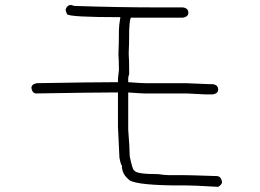

<svg xmlns="http://www.w3.org/2000/svg" viewBox="-20 -616 1040 767"><path d="M263.7 -596.2Q276.4 -592.3 277.3 -592.3Q454.6 -586.4 615.2 -586.4H710.9Q732.4 -583 732.4 -564.9Q732.4 -549.3 710.9 -545.4H503.9Q498.5 -545.4 496.1 -496.6V-494.6Q496.1 -439.5 494.1 -402.8Q496.1 -377.9 496.1 -320.8Q492.2 -308.1 492.2 -303.2V-287.6H494.1Q544.4 -283.7 562.5 -283.7H722.7Q808.6 -279.8 816.4 -279.8H830.1Q851.6 -276.4 851.6 -258.3Q851.6 -242.7 830.1 -238.8H802.7Q732.9 -242.7 724.6 -242.7H556.6Q545.9 -242.7 492.2 -246.6V-98.1Q498 -24.4 498 3.4V7.3Q509.8 65.9 517.6 65.9Q524.9 79.6 611.3 79.6Q639.2 83.5 650.4 83.5H705.1Q734.4 83.5 845.7 87.4Q863.8 87.4 867.2 112.8Q864.3 123 851.6 130.4Q761.7 124.5 695.3 124.5H662.1Q506.8 121.6 492.2 99.1Q466.8 78.1 466.8 44.4Q462.9 44.4 457 13.2V11.2Q457 0.5 451.2 -109.9V-246.6H429.7Q355.5 -246.6 125 -242.7Q109.4 -242.7 105.5 -264.2Q105.5 -279.8 127 -283.7Q354 -287.6 431.6 -287.6H451.2V-301.3Q455.1 -335.4 455.1 -336.4Q455.1 -373.5 453.1 -398.9Q455.1 -441.4 455.1 -496.6Q455.1 -513.7 460.9 -547.4H459Q258.8 -547.4 248 -559.1Q242.2 -571.8 242.2 -578.6Q248.5 -596.2 263.7 -596.2Z"/></svg>

Font: CEF Fonts CJK Mono
Style: Regular
Weight: 400
Designer: PartyBoss (派对大魔王)
Version: Release 2.25